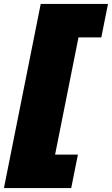

<svg xmlns="http://www.w3.org/2000/svg" viewBox="-56 -762 569 976"><path d="M-36 194 151 -742H493L459 -572H343L224 24H340L306 194Z"/></svg>

Font: Montserrat Black
Style: Italic
Weight: 900
Italic angle: -11.3°
Designer: Julieta Ulanovsky
Foundry: Julieta Ulanovsky
Version: Version 9.000; ttfautohint (v1.8.4.7-5d5b)